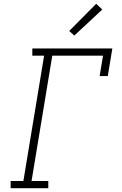

<svg xmlns="http://www.w3.org/2000/svg" viewBox="-20 -990 640 1010"><path d="M36 0V-38H103L212 -697H150V-735H571L547 -590H504L522 -697H255L146 -38H234V0ZM371 -803 344 -827 486 -970 518 -940Z"/></svg>

Font: Iosevka Curly Slab XLtEx
Style: Italic
Weight: 200
Width: 7
Italic angle: -9°
Monospace: yes
Designer: Belleve Invis
Foundry: Belleve Invis
Version: Version 11.1.0; ttfautohint (v1.8.3)